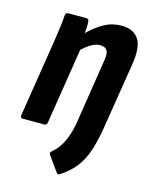

<svg xmlns="http://www.w3.org/2000/svg" viewBox="-107 -572 655 835"><g transform="rotate(15 220.5 -154.0)"><path d="M242 192Q235 197 229 189L181 122Q174 113 183 105Q205 87 219.5 63.5Q234 40 244.5 7Q255 -26 261 -72L302 -335Q308 -368 299.5 -382Q291 -396 269 -396Q250 -396 231 -385.5Q212 -375 189 -354L135 -12Q133 0 122 0H26Q13 0 15 -12L71 -367Q76 -401 80 -430.5Q84 -460 85 -481Q87 -494 98 -494H179Q191 -494 191 -481Q192 -471 191.5 -457.5Q191 -444 189 -429Q222 -462 258 -482Q294 -502 336 -502Q391 -502 414 -466Q437 -430 424 -351L379 -70Q369 -3 353.5 46.5Q338 96 311.5 130.5Q285 165 242 192Z"/></g></svg>

Font: Sofia Sans Condensed ExtraBold
Style: Italic
Weight: 800
Italic angle: -9°
Version: Version 4.100